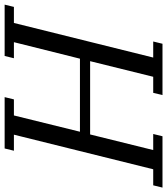

<svg xmlns="http://www.w3.org/2000/svg" viewBox="14 -774 738 849"><g transform="rotate(90 383.5 -349.0)"><path d="M-11 -41H60L213 -657H142L152 -698H379L369 -657H298L229 -378H553L622 -657H551L561 -698H788L778 -657H707L554 -41H625L615 0H388L398 -41H469L541 -333H218L145 -41H216L206 0H-21Z"/></g></svg>

Font: IBM Plex Serif
Style: Italic
Weight: 400
Italic angle: -14°
Designer: Mike Abbink, Paul van der Laan, Pieter van Rosmalen
Foundry: Bold Monday
Version: Version 3.001